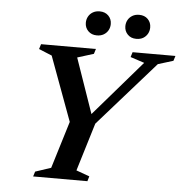

<svg xmlns="http://www.w3.org/2000/svg" viewBox="-58 -925 934 980"><g transform="rotate(5 409.0 -434.5)"><path d="M662 -627 590.5 -650.5 598.5 -676H818L810 -650.5L732 -626.5L440.5 -296L365.5 -50L433.5 -25.5L426 0H148L156 -25.5L236 -52L310 -293.5L188.5 -623L121.5 -650.5L129.5 -676H410.5L402.5 -650.5L319 -624.5L424.5 -321H397.5ZM409 -745.5Q381.5 -745.5 364.5 -762.8Q347.5 -780 347.5 -805Q347.5 -822.5 355.5 -837Q363.5 -851.5 378.2 -860.2Q393 -869 413.5 -869Q441 -869 458 -852Q475 -835 475 -809.5Q475 -792 467 -777.5Q459 -763 444.2 -754.2Q429.5 -745.5 409 -745.5ZM611 -745.5Q583.5 -745.5 566.8 -762.8Q550 -780 550 -805Q550 -822.5 558 -837Q566 -851.5 580.8 -860.2Q595.5 -869 615.5 -869Q643.5 -869 660.2 -852Q677 -835 677 -809.5Q677 -792 669 -777.5Q661 -763 646.5 -754.2Q632 -745.5 611 -745.5Z"/></g></svg>

Font: Newsreader 16pt 16pt SemiBold
Style: Italic
Weight: 600
Italic angle: -17°
Version: Version 1.003